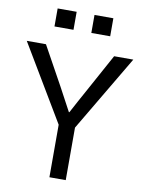

<svg xmlns="http://www.w3.org/2000/svg" viewBox="-105 -1028 821 1097"><g transform="rotate(10 306.0 -479.0)"><path d="M138.7 -853.5V-958H249V-853.5ZM352.5 -853.5V-958H461.9V-853.5ZM-2.9 -745.1H108.4L232.4 -520.5Q272.5 -446.3 304.7 -385.7H307.6Q320.3 -409.2 345.2 -455.6Q370.1 -502 380.9 -520.5L503.9 -745.1H615.2L354.5 -304.7V0H259.8V-304.7Z"/></g></svg>

Font: Gothic A1 Medium
Style: Regular
Weight: 500
Designer: HanYang I&C Co.,Ltd.
Foundry: HanYang I&C Co.,Ltd.
Version: Version 2.50